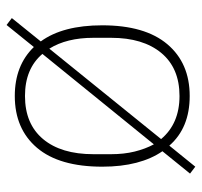

<svg xmlns="http://www.w3.org/2000/svg" viewBox="-35 -550 614 584"><g transform="rotate(-90 272.0 -258.0)"><path d="M36 13 104 -71Q81 -104 69 -150Q57 -196 57 -254Q57 -385 114.5 -452.5Q172 -520 272 -520Q365 -520 421 -462L488 -545L509 -529L438 -441Q487 -374 487 -254Q487 -124 429.5 -56Q372 12 272 12Q175 12 121 -50L57 29ZM272 -19Q357 -19 403 -74.5Q449 -130 449 -227V-281Q449 -362 416 -415L141 -75Q188 -19 272 -19ZM95 -227Q95 -188 103 -155.5Q111 -123 125 -97L400 -436Q355 -489 272 -489Q187 -489 141 -434Q95 -379 95 -281Z"/></g></svg>

Font: IBM Plex Sans Thai ExtLt
Style: Regular
Weight: 200
Designer: Mike Abbink, Paul van der Laan, Pieter van Rosmalen, Ben Mitchell, Mark Frömberg
Foundry: Bold Monday
Version: Version 1.2